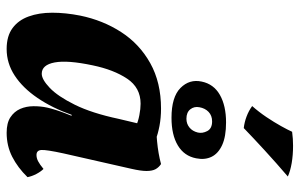

<svg xmlns="http://www.w3.org/2000/svg" viewBox="-186 -728 923 592"><g transform="rotate(90 276.0 -432.5)"><path d="M486.3 -467Q496.5 -460.3 502.1 -450.2Q507.6 -440.1 507.7 -422.7Q507.8 -405.3 500.9 -375.2L453.5 -166.3Q442 -113.4 443 -98.2Q444 -83 458.4 -83Q467.8 -83 477.5 -87.9Q487.1 -92.8 501.4 -104.6Q509.9 -96.1 517.1 -82.3Q524.2 -68.5 526.7 -55.3Q497.5 -25.3 463.8 -8.1Q430.1 9 389.8 9Q359.7 9 342.1 -2.6Q324.4 -14.3 316.2 -32.9Q308.1 -51.6 308 -73.6Q307.8 -95.6 312.3 -116.2Q315.2 -128.8 319.6 -142.7Q324 -156.6 329.7 -171.3Q335.4 -186 341 -199.8L374.4 -368.5L335.6 -451.7Q378.2 -451.3 416.1 -454.8Q453.9 -458.3 486.3 -467ZM411.7 -450.3 368.1 -390.1Q355.2 -396.5 335.6 -400.2Q316.1 -404 300.3 -404Q250.8 -404 223.1 -362.5Q195.4 -321 182 -256.4Q165.6 -179.2 173 -139.2Q180.5 -99.2 207.9 -99.2Q225.4 -99.2 251.4 -123.9Q277.4 -148.6 303.5 -201.3Q329.5 -254 346.9 -336L365.9 -416L403.5 -409L354.8 -191.3H334.5Q313.4 -131.4 282.4 -86Q251.5 -40.6 213.5 -15.8Q175.6 9 131.5 9Q91.9 9 67.4 -9Q42.8 -27 31.3 -58.8Q19.7 -90.5 19.7 -131.5Q19.7 -172.6 28.6 -217.7Q43 -287.9 79.5 -344.2Q115.9 -400.6 175.3 -433.8Q234.7 -467 315.4 -467Q343.9 -467 368.9 -462.2Q393.9 -457.4 411.7 -450.3ZM343.7 -499.3Q279.7 -499.3 251.8 -526.9Q223.9 -554.6 232 -592.2Q239.6 -629.4 273.1 -648.5Q306.6 -667.5 357.9 -667.5Q401.5 -667.5 427.7 -655.5Q453.9 -643.5 464 -622.7Q474.1 -601.9 468.6 -575.2Q461.5 -538.4 429 -518.9Q396.5 -499.3 343.7 -499.3ZM346.7 -545.3Q362.2 -545.3 373.6 -554.6Q385.1 -563.9 389.1 -580.3Q392.5 -594.6 384.6 -609.6Q376.7 -624.5 354.8 -624.5Q337 -624.5 325.5 -613.6Q314.1 -602.7 311.1 -585.1Q308.1 -569.3 317.5 -557.3Q326.9 -545.3 346.7 -545.3ZM375.4 -722.1Q357.5 -724.1 339.9 -730.7Q322.3 -737.3 307.5 -748Q325.9 -768.8 341.7 -792.3Q357.4 -815.8 369.1 -836.8Q380.8 -857.8 386.8 -871.2Q397.8 -872.7 408.6 -873.4Q419.4 -874.1 429.9 -874.1Q458.3 -874.1 483.2 -869.9Q508.1 -865.6 524.7 -858Q483 -822.3 444.3 -786.8Q405.6 -751.3 375.4 -722.1Z"/></g></svg>

Font: Vollkorn
Style: Italic
Weight: 400
Italic angle: -11°
Designer: Friedrich Althausen
Foundry: Friedrich Althausen
Version: Version 5.001